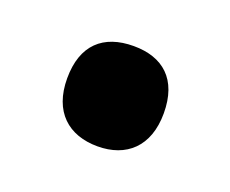

<svg xmlns="http://www.w3.org/2000/svg" viewBox="-46 -219 356 297"><g transform="rotate(20 132.0 -70.5)"><path d="M53 -71C53 -16 85 12 133 12C180 12 212 -16 212 -71C212 -127 181 -153 133 -153C83 -153 53 -126 53 -71Z"/></g></svg>

Font: Noto Sans Myanmar Condensed
Style: Bold
Weight: 700
Width: 3
Designer: Monotype Design Team
Foundry: Monotype Imaging Inc.
Version: Version 2.107